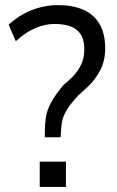

<svg xmlns="http://www.w3.org/2000/svg" viewBox="-20 -734 459 754"><path d="M156 -195V-212Q156 -245 160 -272.5Q164 -300 180.5 -331Q197 -362 231 -402Q244 -412 262.5 -430Q281 -448 296 -475Q311 -502 311 -540Q311 -580 295 -602Q279 -624 252.5 -632Q226 -640 194 -640Q158 -640 119.5 -624Q81 -608 42 -572L14 -637Q41 -662 73 -679.5Q105 -697 140 -705.5Q175 -714 207 -714Q265 -714 306.5 -696Q348 -678 370.5 -640.5Q393 -603 393 -544Q393 -494 373 -457Q353 -420 327.5 -396Q302 -372 287 -359Q255 -324 241.5 -301Q228 -278 224 -258Q220 -238 219 -210L218 -195ZM136 0V-99H239V0Z"/></svg>

Font: Nunito Sans 7pt Condensed
Style: Regular
Weight: 400
Width: 3
Designer: Vernon Adams
Foundry: Vernon Adams
Version: Version 3.101;gftools[0.9.27]